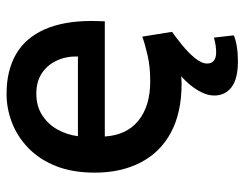

<svg xmlns="http://www.w3.org/2000/svg" viewBox="-102 -474 763 600"><g transform="rotate(-90 280.0 -173.5)"><path d="M389 188Q334 188 308 168Q282 148 282 114Q282 95 291.5 75.5Q301 56 315 39Q329 22 342 11Q336 11 330.5 11.5Q325 12 319 12Q229 12 167 -21Q105 -54 73 -115.5Q41 -177 41 -259Q41 -329 61.5 -380.5Q82 -432 117.5 -466.5Q153 -501 197 -518Q241 -535 287 -535Q360 -535 411 -505.5Q462 -476 488.5 -416.5Q515 -357 515 -269Q515 -260 514.5 -248.5Q514 -237 514 -228H154Q158 -160 203.5 -123Q249 -86 327 -86Q372 -86 408.5 -94.5Q445 -103 466 -111L481 -18Q464 -6 440.5 13Q417 32 399.5 53Q382 74 382 92Q382 105 390.5 112.5Q399 120 418 120Q426 120 437.5 118.5Q449 117 463 113L470 175Q457 181 435.5 184.5Q414 188 389 188ZM155 -312H404Q405 -348 391.5 -377.5Q378 -407 352 -424.5Q326 -442 288 -442Q248 -442 219.5 -423Q191 -404 175 -374.5Q159 -345 155 -312Z"/></g></svg>

Font: Ubuntu Sans Mono Medium
Style: Regular
Weight: 500
Monospace: yes
Designer: Dalton Maag Ltd
Foundry: Dalton Maag Ltd
Version: Version 1.006